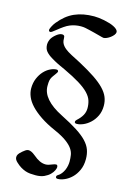

<svg xmlns="http://www.w3.org/2000/svg" viewBox="-150 -810 799 1177"><g transform="rotate(15 249.5 -222.0)"><path d="M128.9 -252.9Q128.9 -167 261.2 -100.6Q324.2 -68.8 365.2 -42.5Q406.2 -16.1 429.9 9Q453.6 34.2 463.1 60.8Q472.7 87.4 472.7 119.6Q472.7 160.2 458.7 190.4Q444.8 220.7 424.1 240.7Q403.3 260.7 379.6 271Q356 281.2 336.9 281.2Q323.7 281.2 323.7 271Q323.7 263.2 331.5 258.8Q344.2 251.5 353.5 239.5Q362.8 227.5 368.7 213.9Q374.5 200.2 377.2 186Q379.9 171.9 379.9 159.7Q379.9 138.2 376.7 118.2Q373.5 98.1 360.1 78.9Q346.7 59.6 319.3 39.6Q292 19.5 243.7 -2Q187 -26.9 147.7 -53.5Q108.4 -80.1 83.5 -106.7Q58.6 -133.3 47.4 -160.2Q36.1 -187 36.1 -212.9Q36.1 -248 48.1 -276.4Q60.1 -304.7 78.1 -324.2Q96.2 -343.8 117.7 -354.2Q139.2 -364.7 158.2 -364.7Q163.1 -364.7 165.8 -361.6Q168.5 -358.4 168.5 -354.5Q168.5 -351.6 164.6 -345.5Q160.6 -339.4 155.5 -332.3Q150.4 -325.2 145.3 -318.4Q140.1 -311.5 138.2 -307.1Q133.8 -298.8 131.3 -288.1Q128.9 -277.3 128.9 -252.9ZM286.6 -440.9Q345.2 -409.2 384.8 -382.6Q424.3 -356 448.7 -330.6Q473.1 -305.2 483.6 -279.5Q494.1 -253.9 494.1 -224.6Q494.1 -188.5 480.7 -160.6Q467.3 -132.8 447 -113.8Q426.8 -94.7 403.8 -84.7Q380.9 -74.7 361.8 -74.7Q348.1 -74.7 348.1 -84.5Q348.1 -91.3 356 -98.6Q378.4 -118.7 389.9 -139.4Q401.4 -160.2 401.4 -184.6Q401.4 -210.4 394 -232.9Q386.7 -255.4 365.5 -277.8Q344.2 -300.3 304.9 -324.7Q265.6 -349.1 202.1 -378.9Q184.6 -386.7 173.1 -392.1Q161.6 -397.5 152.3 -402.1Q143.1 -406.7 134.3 -411.6Q125.5 -416.5 114.3 -423.3Q88.4 -438.5 74.5 -455.3Q60.5 -472.2 60.5 -499.5Q60.5 -513.2 67.4 -529.1Q74.2 -544.9 92.8 -561.5Q116.2 -582 133.8 -582Q142.1 -582 146.5 -577.9Q150.9 -573.7 150.9 -562Q150.9 -544.4 155 -534.2Q159.2 -523.9 166 -515.6Q172.9 -507.3 181.6 -500.2Q190.4 -493.2 199.7 -487.3L223.6 -473.6L253.9 -458Q264.2 -452.6 272.2 -448.5Q280.3 -444.3 286.6 -440.9ZM452.6 -681.2Q452.6 -671.9 445.1 -662.4Q437.5 -652.8 426.8 -644.8Q416 -636.7 404.3 -631.6Q392.6 -626.5 383.8 -626.5Q381.8 -626.5 372.6 -628.9Q363.3 -631.3 349.9 -635Q336.4 -638.7 320.3 -642.8Q304.2 -647 288.6 -650.6Q272.9 -654.3 261 -656.7Q249 -659.2 232.4 -659.2Q216.3 -659.2 198.7 -656Q181.2 -652.8 164.6 -646Q147.9 -639.2 130.9 -627.4Q113.8 -615.7 93.3 -599.1Q66.9 -577.1 60.1 -577.1Q49.3 -577.1 49.3 -588.9Q49.3 -592.3 52.2 -599.1Q55.2 -606 59.1 -613.3Q63 -620.6 67.6 -627.7Q72.3 -634.8 76.2 -639.2Q97.7 -665.5 121.1 -684.6Q144.5 -703.6 171.4 -715.6Q198.2 -727.5 229 -733.4Q259.8 -739.3 296.4 -739.3Q309.1 -739.3 325.7 -737.5Q342.3 -735.8 359.6 -732.2Q377 -728.5 393.6 -723.6Q410.2 -718.8 423.3 -712.2Q436.5 -705.6 444.6 -697.8Q452.6 -689.9 452.6 -681.2ZM199.2 294.9Q181.2 294.9 165.3 293.5Q149.4 292 134.5 286.9Q119.6 281.7 104.5 272.7Q89.4 263.7 72.8 248Q56.6 233.4 56.6 217.3Q56.6 207.5 62.3 198.7Q67.9 189.9 84 176.3Q90.3 170.9 99.9 164.1Q109.4 157.2 119.1 157.2Q127.4 157.2 137.9 161.9Q148.4 166.5 162.6 178.2Q184.1 196.8 203.4 205.8Q222.7 214.8 241.7 214.8Q250 214.8 260 212.2Q270 209.5 283.2 203.9Q296.4 198.2 305.2 198.2Q315.4 198.2 315.4 213.9Q315.4 220.2 309.3 233.6Q303.2 247.1 289.6 260.7Q275.9 274.4 253.7 284.7Q231.4 294.9 199.2 294.9Z"/></g></svg>

Font: SirinStencil
Style: Regular
Weight: 400
Designer: Olga Karpushina (okarpush@gmail.com)
Foundry: Cyreal (www.cyreal.org)
Version: Version 1.002